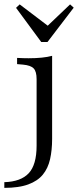

<svg xmlns="http://www.w3.org/2000/svg" viewBox="-50 -685 376 897"><path d="M121 -206.5V-315.3Q121 -350.8 107.3 -365.3Q93.5 -379.8 57.3 -383.1L29.8 -385.5V-414.5Q45.2 -413.7 57.7 -413.3Q70.2 -412.9 83.9 -412.9Q116.9 -412.9 144.8 -415.7Q172.6 -418.5 193.5 -424.2V-414.5V-206.5ZM-29.8 192.7V166.1Q47.6 163.7 84.3 124.2Q121 84.7 121 -4.8V-206.5H193.5V-36.3Q193.5 16.1 183.9 58.9Q174.2 101.6 150 131Q125.8 160.5 81.9 176.6Q37.9 192.7 -29.8 192.7ZM277.4 -664.5 294.4 -649.2 171.8 -488.7H142.7L25 -648.4L41.9 -664.5L192.7 -550L154.8 -547.6Z"/></svg>

Font: Playfair 5pt SemiExpanded Light Light
Style: Regular
Weight: 300
Version: Version 2.203